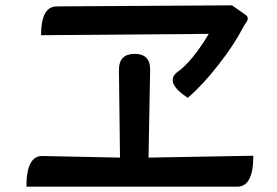

<svg xmlns="http://www.w3.org/2000/svg" viewBox="-20 -724 1040 720"><path d="M900 -669Q916 -658 904 -641Q895 -628 891 -620Q859 -558 800 -482Q741 -406 684 -357Q597 -415 644 -453Q699 -491 763 -597L134 -592Q134 -700 193 -700L850 -704ZM485 -522Q543 -522 543 -464L537 -133L930 -140Q930 -24 870 -24H79Q79 -140 139 -139L430 -133L426 -462Q426 -522 485 -522Z"/></svg>

Font: Swei Half Moon CJK SC
Style: Medium
Weight: 500
Version: Version 2.071